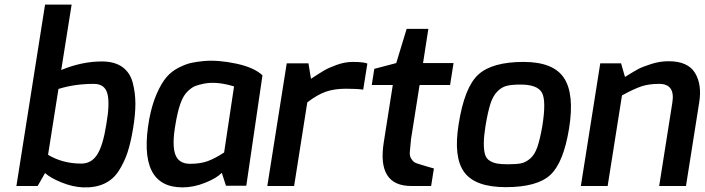

<svg xmlns="http://www.w3.org/2000/svg" viewBox="-20 -805 3050 831"><path d="M188 -135Q251 -97 332 -97Q376 -97 401 -136.5Q426 -176 440 -266Q456 -356 445 -399Q434 -442 386 -442Q303 -442 233 -420ZM51 0 175 -785H290L245 -502Q334 -539 421 -539Q476 -539 509.5 -515Q543 -491 554.5 -447Q566 -403 566 -356Q566 -309 556 -249Q546 -188 532 -145.5Q518 -103 494 -65.5Q470 -28 431 -10Q392 8 339 6Q294 4 246 -15.5Q198 -35 175 -56L143 0Z M739 -264Q724 -178 738.5 -137Q753 -96 803 -96Q848 -96 880 -108Q912 -120 950 -145L993 -431Q917 -454 863 -443Q838 -438 823.5 -432Q809 -426 791 -408.5Q773 -391 760.5 -355.5Q748 -320 739 -264ZM626 -290Q638 -353 658.5 -399.5Q679 -446 701 -471.5Q723 -497 754 -512.5Q785 -528 808.5 -533Q832 -538 864 -541Q926 -546 1003 -529.5Q1080 -513 1116 -479L1046 -1H958L940 -57Q918 -34 868 -14Q818 6 770 6Q573 6 626 -290Z M1137 0 1221 -531H1315L1326 -464Q1361 -487 1382 -499.5Q1403 -512 1438 -524.5Q1473 -537 1507 -537Q1553 -537 1570 -530L1552 -417Q1526 -421 1477 -421Q1427 -421 1390 -408Q1353 -395 1310 -362L1253 0Z M1589 -437 1600 -507 1695 -532 1740 -680H1834L1811 -532H1943L1928 -437H1796L1759 -203Q1756 -169 1754 -150Q1752 -131 1759 -119.5Q1766 -108 1772.5 -103.5Q1779 -99 1793 -95Q1855 -76 1858 -76L1846 0H1760Q1611 0 1641 -189L1680 -437Z M2081 -258Q2074 -214 2074 -184Q2074 -154 2079.5 -136Q2085 -118 2100 -109Q2115 -100 2132.5 -97Q2150 -94 2178 -94Q2215 -94 2235 -98Q2255 -102 2274.5 -118.5Q2294 -135 2305.5 -168Q2317 -201 2327 -258Q2345 -369 2325.5 -404Q2306 -439 2233 -439Q2195 -439 2173 -433.5Q2151 -428 2132 -408.5Q2113 -389 2102 -354Q2091 -319 2081 -258ZM1965 -267Q1990 -427 2050 -482Q2110 -537 2246 -537Q2375 -537 2421 -467.5Q2467 -398 2443 -249Q2419 -101 2362 -48Q2305 5 2169 5Q2037 5 1989.5 -59.5Q1942 -124 1965 -267Z M2494 0 2578 -531H2668L2685 -472Q2725 -497 2743 -506.5Q2761 -516 2798.5 -528Q2836 -540 2874 -540Q2957 -540 2988 -489.5Q3019 -439 3006 -360L2949 0H2833L2890 -361Q2903 -442 2833 -442Q2788 -442 2755.5 -431Q2723 -420 2672 -392L2610 0Z"/></svg>

Font: Exo
Style: Demi Bold Italic
Weight: 600
Designer: Natanael Gama
Version: Version 1